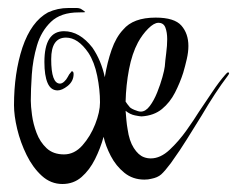

<svg xmlns="http://www.w3.org/2000/svg" viewBox="-20 -435 593 480"><path d="M136 25Q107 25 84.5 4.5Q62 -16 46.5 -47.5Q31 -79 23 -112.5Q15 -146 15 -172Q15 -252 36 -316Q58 -381 100 -404Q124 -415 151 -415H163Q168 -415 172.5 -415Q177 -415 182 -413Q193 -406 193 -405Q193 -404 177 -404Q132 -404 107.5 -380.5Q83 -357 72.5 -321.5Q62 -286 59.5 -248.5Q57 -211 57 -183Q57 -170 60 -147.5Q63 -125 71.5 -102.5Q80 -80 96.5 -64.5Q113 -49 140 -49Q166 -49 186 -71.5Q206 -94 218 -124.5Q230 -155 230 -179Q230 -211 223 -245.5Q216 -280 201 -303Q175 -341 145 -341Q108 -341 108 -287Q108 -226 130 -226Q135 -226 140.5 -231Q146 -236 149 -242Q151 -246 153 -249Q155 -252 157 -254Q159 -256 159 -257Q164 -257 164 -250Q164 -232 149 -220Q135 -209 124 -209Q107 -209 99 -227.5Q91 -246 91 -280Q91 -357 140 -357Q179 -357 211 -316Q233 -284 242 -242Q248 -279 259 -310.5Q270 -342 288 -361Q313 -391 369 -391Q416 -391 433.5 -371Q451 -351 451 -320Q451 -305 447 -287.5Q443 -270 438 -253Q430 -228 417.5 -203.5Q405 -179 385 -162.5Q365 -146 334 -144Q330 -144 317.5 -146.5Q305 -149 294 -158Q295 -146 296 -134.5Q297 -123 299 -112Q303 -83 314.5 -65Q326 -47 340 -42Q348 -39 357 -39Q381 -39 404 -60.5Q427 -82 446.5 -109.5Q466 -137 477 -155Q494 -180 511 -205.5Q528 -231 543 -248Q548 -254 550 -254Q556 -254 549 -245Q518 -204 484 -146Q462 -111 447 -86.5Q432 -62 407 -27Q392 -7 383 1Q374 9 358 12Q354 13 350 13.5Q346 14 341 14Q312 14 291 -3Q270 -20 257 -45Q244 -70 239 -93Q231 -64 217.5 -37Q204 -10 184 7.5Q164 25 136 25ZM332 -156Q344 -156 354.5 -170Q365 -184 373 -204Q381 -224 386 -242Q391 -260 392 -269Q393 -283 395.5 -302Q398 -321 398 -337Q398 -354 393.5 -366Q389 -378 376 -378Q365 -378 350.5 -363.5Q336 -349 325 -329Q310 -301 302.5 -261.5Q295 -222 294 -181Q296 -178 298.5 -174.5Q301 -171 303 -169Q305 -165 315.5 -160.5Q326 -156 332 -156Z"/></svg>

Font: Festive
Style: Regular
Weight: 400
Designer: Robert E. Leuschke
Foundry: Robert E. Leuschke
Version: Version 1.101; ttfautohint (v1.8.3)